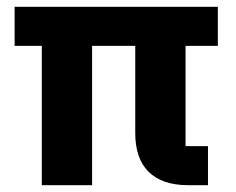

<svg xmlns="http://www.w3.org/2000/svg" viewBox="-20 -545 695 565"><path d="M526 -410H621V-525H23V-410H103V0H251V-410H378V-153C378 -53 432 0 534 0H592V-115H526Z"/></svg>

Font: LVC Sans
Style: Bold
Weight: 700
Designer: Mike Abbink, Paul van der Laan, Pieter van Rosmalen
Foundry: Bold Monday
Version: Version 3.0